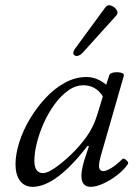

<svg xmlns="http://www.w3.org/2000/svg" viewBox="-20 -710 528 743"><path d="M106 13Q75 13 57.5 -10.5Q40 -34 40 -74Q40 -113 54.5 -159Q69 -205 95.5 -249.5Q122 -294 156.5 -331Q191 -368 231.5 -390Q272 -412 315 -412Q355 -412 391 -382L403 -419Q405 -427 420 -429.5Q435 -432 448.5 -428.5Q462 -425 459 -416L369 -103Q363 -79 363 -70Q363 -48 380 -48Q392 -48 412 -60.5Q432 -73 454 -95Q459 -99 469 -90Q479 -81 475 -75Q459 -52 433 -32Q407 -12 379.5 0.5Q352 13 331 13Q295 13 295 -30Q295 -50 305 -86L324 -144L319 -146Q197 13 106 13ZM147 -40Q163 -40 193 -60.5Q223 -81 256 -113Q289 -145 315 -181Q342 -219 356 -265L378 -337Q351 -380 303 -380Q272 -380 243.5 -359.5Q215 -339 191 -306Q167 -273 149.5 -234Q132 -195 122.5 -156.5Q113 -118 113 -88Q113 -40 147 -40ZM300 -506Q288 -494 278 -493.5Q268 -493 264.5 -500.5Q261 -508 270 -521L388 -682Q396 -693 409.5 -688.5Q423 -684 431 -672Q439 -660 430 -650Z"/></svg>

Font: Junicode SmExp
Style: Italic
Weight: 400
Width: 6
Italic angle: -11°
Designer: Peter S. Baker
Version: Version 2.205; ttfautohint (v1.8.4)